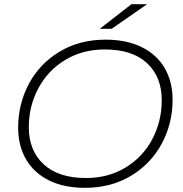

<svg xmlns="http://www.w3.org/2000/svg" viewBox="-20 -895 878 920"><path d="M67 -283Q67 -397 118.5 -493.5Q170 -590 265.5 -647.5Q361 -705 486 -705Q587 -705 659.5 -669Q732 -633 769.5 -568Q807 -503 807 -417Q807 -303 755 -206.5Q703 -110 607.5 -52.5Q512 5 387 5Q286 5 214 -31Q142 -67 104.5 -132Q67 -197 67 -283ZM755 -415Q755 -527 684.5 -592.5Q614 -658 482 -658Q375 -658 292 -607.5Q209 -557 163.5 -471.5Q118 -386 118 -285Q118 -174 189 -108Q260 -42 392 -42Q499 -42 582 -92.5Q665 -143 710 -228.5Q755 -314 755 -415ZM610 -875H685L515 -757H458Z"/></svg>

Font: Idrija
Style: Italic
Weight: 300
Italic angle: -11.3°
Designer: Julieta Ulanovsky
Foundry: Julieta Ulanovsky
Version: Version 7.200